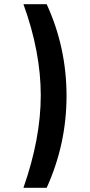

<svg xmlns="http://www.w3.org/2000/svg" viewBox="-20 -756 425 909"><path d="M91 133H201C264 -6 295 -151 295 -302C295 -454 264 -599 201 -736H91C146 -585 173 -440 173 -305C173 -169 146 -24 91 133Z"/></svg>

Font: Perun
Style: Bold
Weight: 700
Foundry: Copyright (c) Stefan Peev, Context Ltd, 2016
Version: Version 1.089